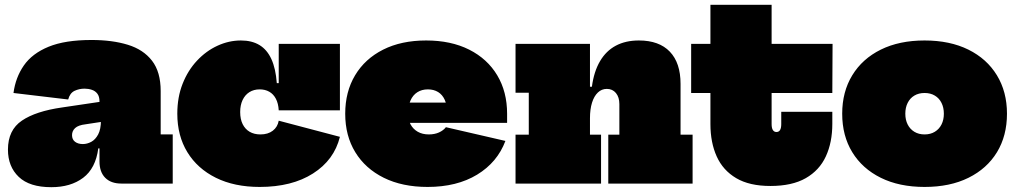

<svg xmlns="http://www.w3.org/2000/svg" viewBox="-20 -762 4214 797"><path d="M484 0Q440.5 0 416.8 -24Q393 -48 393 -92V-187L407 -207L399 -263L393 -289V-341Q393 -361.5 384.2 -373Q375.5 -384.5 361.2 -389.2Q347 -394 331 -394Q308.5 -394 289.2 -384.8Q270 -375.5 263 -349L36 -376Q44.5 -440.5 79 -490.2Q113.5 -540 181.8 -568Q250 -596 360 -596Q446 -596 510.5 -576.2Q575 -556.5 611 -510Q647 -463.5 647 -384V-204H697V0ZM193 15Q102.5 15 57.8 -27.8Q13 -70.5 13 -141Q13 -222 70.8 -261.2Q128.5 -300.5 238 -316L420 -343V-259L335 -246Q305 -242.5 292 -230.5Q279 -218.5 279 -201Q279 -183 291.5 -173.5Q304 -164 324 -164Q341.5 -164 358.8 -173.2Q376 -182.5 387.5 -204Q399 -225.5 399 -263L422 -146H388Q377 -63 325.2 -24Q273.5 15 193 15Z M1058 14Q953 14 876.2 -24Q799.5 -62 757.8 -130.2Q716 -198.5 716 -290Q716 -358.5 738 -414.2Q760 -470 797.8 -510.2Q835.5 -550.5 882.8 -572.2Q930 -594 980 -594Q1025.5 -594 1057 -575Q1088.5 -556 1106.5 -516.8Q1124.5 -477.5 1129 -417H1180L1137 -304Q1135.5 -332.5 1125.2 -352Q1115 -371.5 1097.8 -381.2Q1080.5 -391 1058 -391Q1033.5 -391 1015.2 -379.5Q997 -368 987 -346.8Q977 -325.5 977 -297Q977 -267.5 987.2 -246.8Q997.5 -226 1016.2 -215Q1035 -204 1061 -204Q1092.5 -204 1112.5 -219.5Q1132.5 -235 1137 -261L1391 -194Q1367 -97.5 1279.2 -41.8Q1191.5 14 1058 14ZM1137 -304V-580H1391V-304Z M1755 14Q1650 14 1573.2 -24Q1496.5 -62 1454.8 -130.2Q1413 -198.5 1413 -290Q1413 -381 1454 -449.5Q1495 -518 1570.5 -556Q1646 -594 1749 -594Q1852 -594 1927.5 -556Q2003 -518 2044 -449.5Q2085 -381 2085 -290Q2085 -280.5 2085 -271.2Q2085 -262 2085 -252H1835Q1836 -262.5 1836 -273.5Q1836 -284.5 1836 -295Q1836 -326 1826.2 -347.5Q1816.5 -369 1798.5 -380Q1780.5 -391 1756 -391Q1731 -391 1712.5 -379.2Q1694 -367.5 1684 -345Q1674 -322.5 1674 -290Q1674 -264.5 1684.5 -245.2Q1695 -226 1714.2 -215Q1733.5 -204 1760 -204Q1784 -204 1802.2 -212.2Q1820.5 -220.5 1831 -234L2078 -177Q2044.5 -88 1960.5 -37Q1876.5 14 1755 14ZM1575 -252V-336H1881L1875 -252Z M2429 -203H2475V0H2120V-203H2175V-377H2120V-580H2429ZM2551 -203V-330Q2551 -358.5 2536.8 -375.8Q2522.5 -393 2499 -393Q2477.5 -393 2461.8 -378Q2446 -363 2437.5 -335.8Q2429 -308.5 2429 -271L2395 -402H2437Q2445.5 -465.5 2470.8 -508.2Q2496 -551 2536.5 -572.5Q2577 -594 2632 -594Q2716 -594 2760.5 -547.5Q2805 -501 2805 -414V-203H2855V0H2505V-203Z M3183 -247Q3183 -230.5 3188.2 -222.2Q3193.5 -214 3203 -214Q3213 -214 3218 -222.2Q3223 -230.5 3223 -247V-298H3435V-248Q3435 -171 3408.2 -113Q3381.5 -55 3324.8 -22.5Q3268 10 3178 10Q3091 10 3036 -22.5Q2981 -55 2955 -112.8Q2929 -170.5 2929 -247V-376H2849V-580H2929V-742H3183V-580H3436L3435 -376H3183Z M3818 14Q3713 14 3636.2 -24Q3559.5 -62 3517.8 -130.2Q3476 -198.5 3476 -290Q3476 -381 3517.8 -449.5Q3559.5 -518 3636.2 -556Q3713 -594 3818 -594Q3923 -594 3999.8 -556Q4076.5 -518 4118.2 -449.5Q4160 -381 4160 -290Q4160 -198.5 4118.5 -130.2Q4077 -62 4000.2 -24Q3923.5 14 3818 14ZM3818 -204Q3842.5 -204 3860.5 -215Q3878.5 -226 3888.2 -245.2Q3898 -264.5 3898 -290Q3898 -315.5 3888.2 -335Q3878.5 -354.5 3860.5 -365.2Q3842.5 -376 3818 -376Q3793.5 -376 3775.5 -365.2Q3757.5 -354.5 3747.8 -335Q3738 -315.5 3738 -290Q3738 -264.5 3747.8 -245.2Q3757.5 -226 3775.5 -215Q3793.5 -204 3818 -204Z"/></svg>

Font: Hepta Slab ExtraLight Black
Style: Regular
Weight: 900
Version: Version 1.102